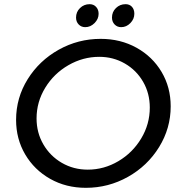

<svg xmlns="http://www.w3.org/2000/svg" viewBox="-20 -892 857 919"><path d="M452 -826Q452 -801 432.5 -781.5Q413 -762 388 -762Q369 -762 356.5 -775Q344 -788 344 -808Q344 -835 363 -853.5Q382 -872 409 -872Q428 -872 440 -859Q452 -846 452 -826ZM623 -826Q623 -801 604 -781.5Q585 -762 560 -762Q541 -762 528.5 -775Q516 -788 516 -808Q516 -835 535 -853.5Q554 -872 581 -872Q600 -872 611.5 -859.5Q623 -847 623 -826ZM797 -383Q797 -278 741.5 -188Q686 -98 592.5 -45.5Q499 7 391 7Q296 7 220 -36Q144 -79 100.5 -153Q57 -227 57 -318Q57 -424 112.5 -513Q168 -602 261 -654Q354 -706 462 -706Q557 -706 633.5 -663.5Q710 -621 753.5 -547.5Q797 -474 797 -383ZM155 -325Q155 -257 187.5 -201Q220 -145 276 -112.5Q332 -80 400 -80Q478 -80 546.5 -120.5Q615 -161 656 -229.5Q697 -298 697 -377Q697 -445 665 -500.5Q633 -556 577.5 -588Q522 -620 455 -620Q377 -620 307.5 -580Q238 -540 196.5 -472Q155 -404 155 -325Z"/></svg>

Font: TypoPRO Montserrat Alternates
Style: Italic
Weight: 400
Italic angle: -11.3°
Designer: Julieta Ulanovsky
Foundry: Julieta Ulanovsky
Version: Version 6.001